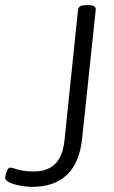

<svg xmlns="http://www.w3.org/2000/svg" viewBox="-23 -722 445 748"><path d="M101 6Q81 6 56.5 1.5Q32 -3 14.5 -11Q-3 -19 -3 -30Q-3 -33 -1.5 -39Q0 -45 2.5 -52Q5 -59 8.5 -64Q12 -69 16 -69Q24 -69 34.5 -65Q45 -61 63 -57.5Q81 -54 108 -54Q161 -54 191 -82.5Q221 -111 228 -173L281 -684Q283 -694 290 -698Q297 -702 313 -702H321Q352 -702 350 -684L297 -183Q287 -88 238 -41Q189 6 101 6Z"/></svg>

Font: Asap Light
Style: Italic
Weight: 300
Italic angle: -6°
Designer: Pablo Cosgaya
Foundry: Omnibus-Type
Version: Version 3.001